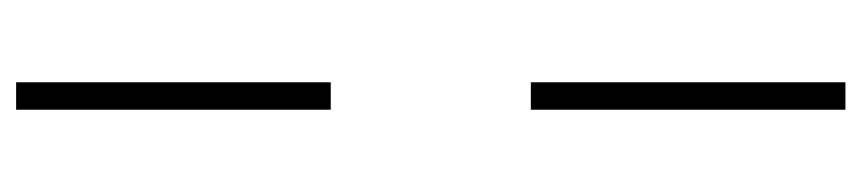

<svg xmlns="http://www.w3.org/2000/svg" viewBox="-435 -413 1068 238"><g transform="rotate(90 99.0 -294.0)"><path d="M82 -418V-808H116V-418ZM82 220V-170H116V220Z"/></g></svg>

Font: Encode Sans Condensed Thin
Style: Regular
Weight: 100
Width: 3
Designer: Multiple Designers
Foundry: Impallari Type
Version: Version 3.000; ttfautohint (v1.8.3) -l 8 -r 50 -G 200 -x 14 